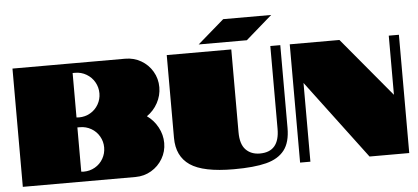

<svg xmlns="http://www.w3.org/2000/svg" viewBox="-56 -1004 2463 1132"><g transform="rotate(-5 1175.5 -438.5)"><path d="M36 -700H703Q754 -700 796.5 -675.5Q839 -651 864 -608.5Q889 -566 889 -515Q889 -466 865 -422Q841 -378 801 -351Q841 -323 865 -278.5Q889 -234 889 -185Q889 -135 864 -92.5Q839 -50 796.5 -25Q754 0 703 0H36ZM534 -510Q534 -546 516.5 -576.5Q499 -607 468.5 -625Q438 -643 402 -643H387V-380Q392 -379 402 -379Q438 -379 468.5 -396.5Q499 -414 516.5 -444.5Q534 -475 534 -510ZM534 -190Q534 -225 516.5 -255.5Q499 -286 468.5 -303.5Q438 -321 402 -321H387V-59Q392 -58 402 -58Q438 -58 468.5 -75.5Q499 -93 516.5 -123.5Q534 -154 534 -190Z M949 -210V-700H1331V-210Q1331 -139 1362.5 -106.5Q1394 -74 1446 -74Q1562 -74 1562 -210V-700H1621V-210Q1621 -125 1585 -78.5Q1549 -32 1477 -13.5Q1405 5 1285 5Q1104 5 1026.5 -48Q949 -101 949 -210ZM1299 -882H1583L1427 -746H1142Z M1677 -700H1971L2263 -350V-700H2323V0H2088L1738 -466V0H1677Z"/></g></svg>

Font: Notable
Style: Regular
Weight: 400
Designer: Multiple Designers
Foundry: Google, Inc.
Version: Version 1.100